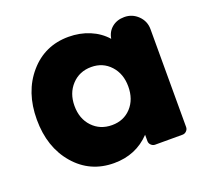

<svg xmlns="http://www.w3.org/2000/svg" viewBox="-98 -636 815 765"><g transform="rotate(-20 309.0 -253.5)"><path d="M581.1 -438V-22.9Q581.1 -13.2 574 -6.1Q566.9 1 557.1 1H440.9Q431.6 1 424.3 -6.1Q417 -13.2 417 -22.9V-49.8Q356 14.2 263.2 14.2Q162.1 14.2 97.2 -61Q32.2 -136.2 32.2 -253.9Q32.2 -370.6 97.2 -445.8Q162.1 -521 263.2 -521Q311 -521 352.1 -503.9Q393.1 -486.8 420.9 -455.1Q425.3 -483.9 446.5 -501.5Q467.8 -519 499 -519Q532.7 -519 556.9 -495.4Q581.1 -471.7 581.1 -438ZM419.9 -253.9Q419.9 -307.6 388.2 -342.3Q356.4 -377 307.1 -377Q256.8 -377 224.4 -342.3Q191.9 -307.6 191.9 -253.9Q191.9 -199.2 224.4 -165Q256.8 -130.9 307.1 -130.9Q356.9 -130.9 388.4 -165Q419.9 -199.2 419.9 -253.9Z"/></g></svg>

Font: LT Saeada
Style: Bold
Weight: 700
Designer: Daniel Lyons
Foundry: LyonsType
Version: Version 1.001